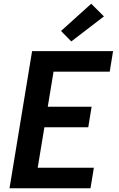

<svg xmlns="http://www.w3.org/2000/svg" viewBox="-20 -1009 640 1029"><path d="M31 0 152 -735H586L568 -625H267L236 -437H471L453 -327H218L182 -110H483L465 0ZM362 -787 307 -843 469 -989 537 -921Z"/></svg>

Font: Iosevka Aile Extrabold Oblique
Style: Regular
Weight: 800
Italic angle: -9°
Designer: Belleve Invis
Foundry: Belleve Invis
Version: Version 31.1.0; ttfautohint (v1.8.4)